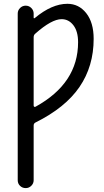

<svg xmlns="http://www.w3.org/2000/svg" viewBox="-20 -760 540 1000"><path d="M155.3 -566.4V-210Q155.3 -206.1 158.2 -204.1Q161.1 -202.1 165 -204.1Q386.7 -326.2 386.7 -540Q386.7 -596.7 362.3 -628.4Q337.9 -660.2 300.8 -660.2Q249 -660.2 164.1 -585Q155.3 -578.1 155.3 -566.4ZM72.3 178.7V-689.5Q72.3 -706.1 84.5 -718.3Q96.7 -730.5 113.8 -730.5Q130.9 -730.5 143.1 -718.3Q155.3 -706.1 155.3 -689.5V-668.9Q155.3 -662.1 161.1 -666Q250 -740.2 331.1 -740.2Q390.6 -740.2 429.2 -691.4Q467.8 -642.6 467.8 -557.6Q467.8 -415 394 -307.1Q320.3 -199.2 165 -122.1Q155.3 -117.2 155.3 -106.4V178.7Q155.3 195.3 143.1 207.5Q130.9 219.7 113.8 219.7Q96.7 219.7 84.5 208Q72.3 196.3 72.3 178.7Z"/></svg>

Font: Rounded-X Mgen+ 1mn regular
Style: Regular
Weight: 400
Designer: [Source Han Sans]
Ryoko NISHIZUKA  (kana & ideographs); Paul D. Hunt (Latin, Greek & Cyrillic); Wenlong ZHANG  (bopomofo
Version: Version 1.059.20150602